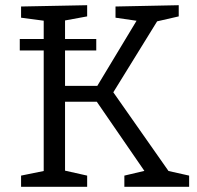

<svg xmlns="http://www.w3.org/2000/svg" viewBox="-20 -718 759 738"><path d="M56 -524V-568H350V-524ZM638 -46 613 -64 707 -43V0H458V-43L547 -64L544 -48L341 -343L367 -327H215L230 -344V-46L217 -65L315 -43V0H61V-43L159 -63L148 -46V-651L159 -637L61 -650V-693L315 -698V-655L217 -637L230 -653V-373L215 -388H369L345 -373L512 -650L520 -636L424 -650V-693L667 -698V-655L571 -633L592 -649L408 -351V-374Z"/></svg>

Font: Pack4
Style: Regular
Weight: 400
Version: Version 2.002